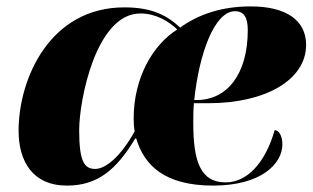

<svg xmlns="http://www.w3.org/2000/svg" viewBox="-20 -569 975 599"><path d="M189 10C286 10 344 -41 402 -137H405C430 -52 495 10 645 10C795 10 861 -58 861 -119C861 -143 851 -163 837 -163C807 -59 750 0 684 0C605 0 583 -66 583 -185C583 -204 583 -227 585 -247H631C807 -247 935 -319 935 -429C935 -505 874 -549 762 -549C671 -549 599 -524 542 -483C502 -520 456 -546 368 -546C135 -546 38 -323 38 -161C38 -67 81 10 189 10ZM594 -257H586C601 -401 649 -534 713 -534C741 -534 753 -515 753 -475C753 -337 688 -257 594 -257ZM277 -42C243 -42 227 -65 227 -163C227 -255 279 -527 418 -527C467 -527 507 -502 533 -477C458 -430 397 -328 397 -199C397 -183 398 -171 400 -159C359 -85 312 -42 277 -42Z"/></svg>

Font: Noto Serif Display Black
Style: Italic
Weight: 900
Italic angle: -12°
Designer: Monotype Design Team
Foundry: Monotype Imaging Inc.
Version: Version 2.009